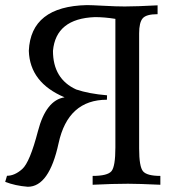

<svg xmlns="http://www.w3.org/2000/svg" viewBox="-25 -714 690 742"><path d="M82.5 7.8Q33.7 3.9 -4.9 -11.2L2 -34.7Q31.7 -34.7 61 -60.8Q90.3 -86.9 121.6 -207Q152.8 -327.1 224.6 -337.9Q90.3 -394.5 86.4 -517.6Q93.8 -689.5 311 -694.3Q327.1 -694.3 375.7 -691.7Q424.3 -689 457 -689Q501.5 -689 584 -693.4V-659.2Q540 -659.2 526.4 -643.1Q512.7 -627 512.7 -585V-140.1Q512.7 -69.8 527.8 -52Q543 -34.2 594.7 -34.2V0Q510.7 -3.9 469.7 -3.9Q411.1 -3.9 333 0V-34.2Q390.6 -34.2 405.8 -52.5Q420.9 -70.8 420.9 -144V-641.1Q378.9 -647.9 341.8 -647.9Q190.9 -642.1 179.7 -517.6Q179.7 -409.2 269.5 -368.2Q318.4 -351.6 388.7 -345.7L388.2 -328.6Q237.8 -328.6 201.4 -160.4Q165 7.8 82.5 7.8Z"/></svg>

Font: Almanac
Style: Regular
Weight: 400
Designer: Eden's Almanac
Version: Version 3.501;March 28, 2021;FontCreator 13.0.0.2683 64-bit